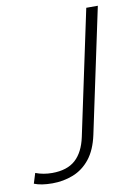

<svg xmlns="http://www.w3.org/2000/svg" viewBox="-108 -767 584 834"><g transform="rotate(-10 184.0 -350.0)"><path d="M383 -713 266.5 -164Q252.5 -99 221.5 -60.2Q190.5 -21.5 147.2 -4.5Q104 12.5 55.5 12.5Q5.5 12.5 -25 0L-11 -45Q23 -32 62 -32Q128 -32 164.8 -65Q201.5 -98 215.5 -164L332 -713Z"/></g></svg>

Font: Heraclito ExtraLight
Style: Italic
Weight: 200
Italic angle: -12°
Designer: Kostas Bartsokas (font) & Cristiano Sobral (main changes)
Foundry: Kostas Bartsokas (font) & Cristiano Sobral (main changes)
Version: Version 1.00;July 8, 2020;FontCreator 13.0.0.2655 64-bit